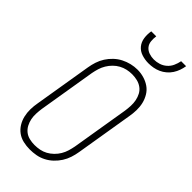

<svg xmlns="http://www.w3.org/2000/svg" viewBox="-296 -1019 1091 1091"><g transform="rotate(45 250.0 -473.5)"><path d="M198 8Q171 8 145 2Q119 -4 98.5 -19Q78 -34 64.5 -56Q51 -78 45 -103.5Q39 -129 39.5 -156Q40 -183 45 -210L102 -555Q106 -580 114 -604.5Q122 -629 136 -651Q150 -673 169.5 -691.5Q189 -710 212.5 -722Q236 -734 261 -740Q286 -746 311 -746Q338 -746 363.5 -738.5Q389 -731 410 -716.5Q431 -702 444.5 -679.5Q458 -657 464 -632Q470 -607 469.5 -579.5Q469 -552 464 -525L407 -180Q403 -155 395 -130.5Q387 -106 373 -84Q359 -62 339.5 -43.5Q320 -25 296.5 -13Q273 -1 248 3.5Q223 8 198 8ZM199 -29Q220 -29 240.5 -33Q261 -37 279.5 -47Q298 -57 314 -72.5Q330 -88 341 -106.5Q352 -125 358 -145Q364 -165 368 -186L425 -531Q428 -552 429 -573.5Q430 -595 426 -615.5Q422 -636 412.5 -654Q403 -672 386.5 -684Q370 -696 349.5 -701Q329 -706 308 -706Q287 -706 267 -701.5Q247 -697 228.5 -687Q210 -677 194.5 -661.5Q179 -646 168 -627.5Q157 -609 151 -589.5Q145 -570 141 -549L84 -204Q81 -183 80 -161.5Q79 -140 83 -120Q87 -100 96.5 -82Q106 -64 121.5 -51.5Q137 -39 157.5 -34Q178 -29 199 -29ZM329 -815Q301 -815 274.5 -823.5Q248 -832 231.5 -852Q215 -872 211 -899.5Q207 -927 212 -955H252Q249 -935 251 -914.5Q253 -894 265 -879.5Q277 -865 296 -858.5Q315 -852 335 -852Q356 -852 376.5 -858.5Q397 -865 413.5 -879.5Q430 -894 439 -914Q448 -934 452 -955H492Q489 -936 482.5 -917.5Q476 -899 465 -882Q454 -865 438 -851.5Q422 -838 404 -830Q386 -822 367 -818.5Q348 -815 329 -815Z"/></g></svg>

Font: Iosevka Curly Slab XLtObl
Style: Regular
Weight: 200
Italic angle: -9°
Monospace: yes
Designer: Belleve Invis
Foundry: Belleve Invis
Version: Version 11.1.0; ttfautohint (v1.8.3)